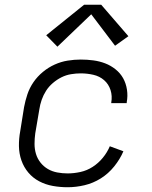

<svg xmlns="http://www.w3.org/2000/svg" viewBox="-20 -778 640 806"><path d="M264 8Q232 8 201.5 2.5Q171 -3 144.5 -17Q118 -31 99 -53.5Q80 -76 70 -104.5Q60 -133 59.5 -164.5Q59 -196 65 -228L81 -328Q86 -355 95 -382Q104 -409 120.5 -433Q137 -457 160 -476Q183 -495 209.5 -507Q236 -519 264 -523.5Q292 -528 319 -528Q346 -528 372 -524.5Q398 -521 421.5 -512Q445 -503 465 -487Q485 -471 497 -449.5Q509 -428 513 -401.5Q517 -375 512 -349Q512 -348 512 -347Q512 -346 512 -345H447Q447 -346 447 -346.5Q447 -347 447 -347Q452 -375 444 -400Q436 -425 417 -441.5Q398 -458 372 -464Q346 -470 319 -470Q299 -470 278 -466.5Q257 -463 238 -453.5Q219 -444 202 -429.5Q185 -415 173.5 -397Q162 -379 155 -359Q148 -339 145 -318L128 -218Q125 -196 125 -174Q125 -152 131 -132Q137 -112 150 -95.5Q163 -79 181 -68.5Q199 -58 220.5 -54Q242 -50 264 -50Q290 -50 317.5 -56Q345 -62 369 -77.5Q393 -93 411.5 -115.5Q430 -138 441 -164L498 -143Q484 -110 459.5 -79.5Q435 -49 403 -29Q371 -9 335 -0.5Q299 8 264 8ZM221 -582 174 -630 333 -758H405L519 -626L463 -586L363 -718Z"/></svg>

Font: Iosevka SS04 Light Extended
Style: Italic
Weight: 300
Width: 7
Italic angle: -9°
Monospace: yes
Designer: Belleve Invis
Foundry: Belleve Invis
Version: Version 19.0.0; ttfautohint (v1.8.4)